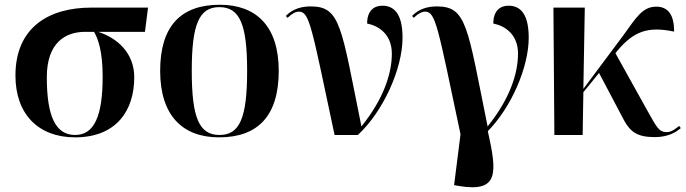

<svg xmlns="http://www.w3.org/2000/svg" viewBox="-20 -568 2885 808"><path d="M296 10C469 10 545 -102 545 -243C545 -346 472 -409 393 -434H590L603 -536H364C187 -536 45 -454 45 -250C45 -88 141 10 296 10ZM296 0C215 0 177 -76 177 -243C177 -390 257 -434 338 -434H376C394 -402 412 -350 412 -245C412 -78 376 0 296 0Z M902 10C1067 10 1153 -82 1153 -270C1153 -457 1059 -548 905 -548C740 -548 654 -457 654 -270C654 -82 748 10 902 10ZM904 0C818 0 787 -72 787 -270C787 -466 818 -538 903 -538C989 -538 1020 -466 1020 -270C1020 -72 989 0 904 0Z M1388 0H1486C1593 -99 1674 -279 1674 -409C1674 -496 1648 -544 1589 -544C1553 -544 1525 -522 1525 -469C1574 -459 1629 -424 1629 -342C1629 -260 1595 -152 1501 -36C1416 -455 1414 -541 1288 -541C1251 -541 1213 -532 1183 -501L1190 -493C1210 -512 1225 -519 1238 -519C1283 -519 1291 -456 1388 0Z M1913 215C2080 242 2072 160 2033 -16C2132 -117 2205 -285 2205 -409C2205 -496 2179 -544 2120 -544C2084 -544 2056 -522 2056 -469C2105 -459 2160 -424 2160 -342C2160 -260 2126 -152 2032 -36C1947 -455 1945 -541 1819 -541C1782 -541 1744 -532 1714 -501L1721 -493C1741 -512 1756 -519 1769 -519C1814 -519 1822 -456 1918 -3L1891 211Z M2313 0H2432L2435 -180L2501 -261L2607 -60C2634 -12 2663 9 2736 9C2793 9 2827 -13 2845 -29L2838 -38C2823 -26 2806 -12 2786 -12C2753 -12 2744 -32 2704 -103L2570 -344L2576 -352C2647 -437 2706 -458 2817 -435C2817 -505 2792 -540 2742 -540C2683 -540 2656 -492 2603 -419L2435 -194L2441 -536H2309Z"/></svg>

Font: Noto Serif Display SemiBold
Style: Regular
Weight: 600
Designer: Monotype Design Team
Foundry: Monotype Imaging Inc.
Version: Version 2.009